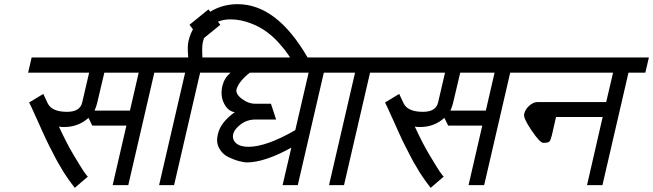

<svg xmlns="http://www.w3.org/2000/svg" viewBox="-20 -889 3136 922"><path d="M604 -358 646 -540H481L447 -396Q443 -378 434 -358ZM802 -540H721L596 0H521L587 -286H423L405 -323Q356 -279 288 -279Q275 -279 263 -281Q301 -199 331 -149Q368 -87 382 -66Q398 -43 402 -41L339 13Q324 -6 312 -23Q302 -37 287 -60Q279 -73 267 -94Q266 -95 258 -109Q250 -123 245 -133Q236 -150 225 -172Q224 -174 220 -181.5Q216 -189 211.5 -198.5Q207 -208 202 -218Q184 -256 179 -268Q177 -272 173.5 -280.5Q170 -289 163 -304Q156 -319 151 -330Q128 -382 120 -397L188 -438L209 -393Q229 -352 302 -352Q365 -352 375 -398L408 -540H115L132 -613H819Z M1457 -613H1373Q1372 -615 1367.5 -621.5Q1363 -628 1360 -632Q1353 -644 1325 -676Q1298 -708 1266 -732Q1231 -759 1187 -776Q1136 -796 1087 -796Q980 -796 954 -686Q949 -665 952 -613H1045L1028 -540H941L816 0H744L869 -540H782L799 -613H884Q879 -668 885 -691Q903 -770 969 -819Q1036 -869 1121 -869Q1309 -869 1457 -613Z M981 -844 1038 -770 947 -696 890 -770Z M1206 -315Q1167 -315 1136 -292Q1106 -269 1100 -246Q1094 -220 1113 -202Q1133 -184 1173 -184Q1259 -184 1398 -264L1462 -540H1180Q1128 -500 1116 -461Q1110 -438 1142 -414Q1172 -391 1204 -391H1281L1306 -315ZM1107 -350Q1074 -356 1056 -392Q1037 -429 1048 -477Q1057 -514 1087 -540H1008L1025 -613H1635L1618 -540H1535L1410 0H1337L1379 -180Q1251 -109 1164 -109Q1153 -109 1125 -116Q1103 -122 1074 -136Q1047 -150 1032 -178Q1017 -206 1026 -244L1027 -247Q1039 -301 1107 -350Z M1844 -540H1757L1632 0H1560L1685 -540H1598L1615 -613H1861Z M2313 -358 2355 -540H2190L2156 -396Q2152 -378 2143 -358ZM2511 -540H2430L2305 0H2230L2296 -286H2132L2114 -323Q2065 -279 1997 -279Q1984 -279 1972 -281Q2010 -199 2040 -149Q2077 -87 2091 -66Q2107 -43 2111 -41L2048 13Q2033 -6 2021 -23Q2011 -37 1996 -60Q1988 -73 1976 -94Q1975 -95 1967 -109Q1959 -123 1954 -133Q1945 -150 1934 -172Q1933 -174 1929 -181.5Q1925 -189 1920.5 -198.5Q1916 -208 1911 -218Q1893 -256 1888 -268Q1886 -272 1882.5 -280.5Q1879 -289 1872 -304Q1865 -319 1860 -330Q1837 -382 1829 -397L1897 -438L1918 -393Q1938 -352 2011 -352Q2074 -352 2084 -398L2117 -540H1824L1841 -613H2528Z M2497 -342Q2502 -363 2520 -380Q2541 -399 2561 -399H2891L2924 -540H2491L2508 -613H3096L3079 -540H2998L2873 0H2799L2874 -327H2650L2630 -239Q2624 -215 2618 -209Q2612 -203 2589 -203Q2573 -203 2533 -262Q2492 -322 2497 -342Z"/></svg>

Font: Miedinger
Style: Italic
Weight: 400
Italic angle: -13°
Version: Version 001.000